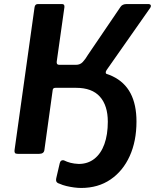

<svg xmlns="http://www.w3.org/2000/svg" viewBox="-20 -762 767 951"><path d="M68 0Q57 0 54 -4.5Q51 -9 52 -18L151 -725Q153 -742 168 -742H287Q301 -742 299 -726L261 -457Q259 -441 273 -441H357Q377 -441 390 -455Q403 -469 416 -491L577 -728Q586 -742 608 -742H713Q724 -742 726.5 -736.5Q729 -731 724 -723L508 -415Q498 -399 511 -394L361 -327H255Q242 -327 241 -316L200 -20Q198 0 174 0ZM382 169Q366 169 347 166.5Q328 164 309 159.5Q290 155 275 148Q264 145 260 138.5Q256 132 259 119L276 46Q280 29 296 32Q312 40 329.5 44.5Q347 49 370 50Q415 50 447.5 24.5Q480 -1 497 -48Q514 -95 514 -159Q514 -239 475 -283Q436 -327 357 -327H252L262 -413H385Q477 -413 537 -384.5Q597 -356 626.5 -300Q656 -244 656 -160Q656 -63 622.5 11Q589 85 527.5 127Q466 169 382 169Z"/></svg>

Font: Libre Franklin SemiBold
Style: Italic
Weight: 600
Italic angle: -8°
Designer: Pablo Impallari, Rodrigo Fuenzalida, Nhung Nguyen
Foundry: Impallari Type
Version: Version 3.000